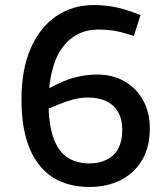

<svg xmlns="http://www.w3.org/2000/svg" viewBox="-20 -730 658 760"><path d="M334 10Q249 10 189 -28Q129 -66 97 -143Q65 -220 65 -336Q65 -455 101.5 -538.5Q138 -622 202.5 -666Q267 -710 351 -710Q391 -710 429.5 -703Q468 -696 511 -680L536 -670L510 -588L483 -596Q454 -605 427.5 -609Q401 -613 370 -613Q279 -613 226.5 -541Q174 -469 172 -327Q172 -242 190 -188.5Q208 -135 243 -109.5Q278 -84 331 -83Q392 -83 428 -115.5Q464 -148 464 -218Q464 -259 447 -287.5Q430 -316 399.5 -330Q369 -344 328 -344Q299 -344 270.5 -336.5Q242 -329 208 -315L156 -294L150 -369L207 -397Q245 -416 285 -425.5Q325 -435 364 -435Q425 -435 472 -408.5Q519 -382 546 -334Q573 -286 573 -222Q573 -147 542 -95.5Q511 -44 457.5 -17Q404 10 334 10Z"/></svg>

Font: REM
Style: Regular
Weight: 400
Designer: Octavio Pardo
Foundry: Ashler Design
Version: Version 1.005;gftools[0.9.28]